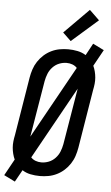

<svg xmlns="http://www.w3.org/2000/svg" viewBox="-69 -1025 647 1120"><g transform="rotate(5 254.5 -465.0)"><path d="M62 53 -3 21 50 -75Q43 -90 38.5 -107.5Q34 -125 32.5 -143Q31 -161 33 -179.5Q35 -198 39 -217L95 -559Q99 -583 107 -607.5Q115 -632 129.5 -654Q144 -676 163.5 -693.5Q183 -711 206.5 -722.5Q230 -734 255 -738.5Q280 -743 305 -743Q333 -743 360 -737.5Q387 -732 409 -718L447 -788L512 -756L459 -660Q466 -645 470.5 -627.5Q475 -610 476.5 -592Q478 -574 476 -555.5Q474 -537 470 -518L414 -176Q410 -152 402 -127.5Q394 -103 379.5 -81Q365 -59 345.5 -41.5Q326 -24 302.5 -12.5Q279 -1 254 3.5Q229 8 204 8Q176 8 149 2.5Q122 -3 101 -17ZM129 -216 364 -639Q353 -651 337 -657Q321 -663 303 -663Q281 -663 259.5 -654.5Q238 -646 221.5 -628.5Q205 -611 196.5 -589.5Q188 -568 184 -546ZM206 -72Q228 -72 249.5 -80.5Q271 -89 287.5 -106.5Q304 -124 312.5 -145.5Q321 -167 325 -189L380 -519L145 -96Q156 -84 172 -78Q188 -72 206 -72ZM315 -792 267 -838 411 -983 469 -927Z"/></g></svg>

Font: Iosevka Curly Slab Medium
Style: Italic
Weight: 500
Italic angle: -9°
Monospace: yes
Designer: Belleve Invis
Foundry: Belleve Invis
Version: Version 22.1.2; ttfautohint (v1.8.4)